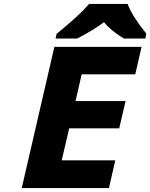

<svg xmlns="http://www.w3.org/2000/svg" viewBox="-20 -951 760 971"><path d="M563 -140 531 0H90L255 -714H696L664 -575H393L362 -440H615L583 -302H330L292 -140ZM626 -931 627 -927Q649 -869 719 -782L720 -780L715 -756H606L605 -757Q538 -798 506 -839Q455 -800 372 -757L370 -756H261L266 -780L269 -782Q384 -876 427 -927L430 -931Z"/></svg>

Font: Passageway
Style: BdIt
Weight: 700
Foundry: Ascender Corporation
Version: Version 1.11